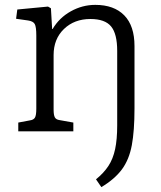

<svg xmlns="http://www.w3.org/2000/svg" viewBox="-20 -539 661 788"><path d="M371 -519Q448 -519 490 -476Q532 -433 532 -350V-94Q532 -2 521 57Q510 116 480.5 156Q451 196 396 229L374 197Q406 171 425 142Q444 113 452.5 73Q461 33 461 -24V-330Q461 -400 436 -430.5Q411 -461 351 -461Q285 -461 242.5 -420Q200 -379 200 -313V-89Q200 -67 205 -57.5Q210 -48 225 -46L281 -36V0H55V-36L103 -45Q118 -47 123.5 -56.5Q129 -66 129 -93V-393Q129 -429 122.5 -440.5Q116 -452 95 -455L46 -462L51 -500L177 -512L189 -505L194 -420H196Q223 -466 270.5 -492.5Q318 -519 371 -519Z"/></svg>

Font: Literata 12pt Light
Style: Regular
Weight: 300
Designer: Latin by Veronika Burian and Jose Scaglione. Greek by Irene Vlachou. Cyrillic by Vera Evstafieva.
Foundry: TypeTogether
Version: Version 3.002